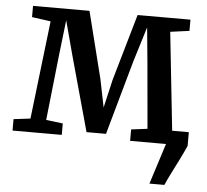

<svg xmlns="http://www.w3.org/2000/svg" viewBox="-52 -609 912 845"><g transform="rotate(5 404.0 -187.0)"><path d="M638.5 180 696 0 679 -60.5H791.5V0Q778.5 29.5 762.8 61Q747 92.5 731.5 123Q716 153.5 704.5 180ZM18 0V-50.5L92 -59.5L143 -493.5L60 -505V-554.5H309.5L383.5 -259.5L408.5 -136L437 -259.5L522 -554.5H755.5V-505L671.5 -493.5L718 -59.5L790 -50.5V0H537.5V-50.5L609 -59.5L583.5 -347.5L568.5 -504L521 -349.5L429 -21.5H343L252 -350.5L211 -504L193 -349.5L161.5 -59.5L235.5 -50.5V0Z"/></g></svg>

Font: Merriweather 20pt Medium
Style: Regular
Weight: 500
Version: Version 2.100